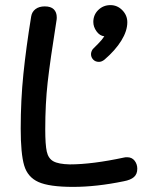

<svg xmlns="http://www.w3.org/2000/svg" viewBox="-20 -729 584 751"><path d="M61 -226Q61 -337 71.5 -439.5Q82 -542 102 -665Q105 -683 119 -693.5Q133 -704 155 -704Q179 -704 190.5 -692.5Q202 -681 202 -661Q202 -653 201 -649Q176 -492 166.5 -407.5Q157 -323 157 -223Q157 -163 163 -136Q169 -109 189 -98Q209 -87 253 -86Q340 -86 466 -113Q470 -114 477 -114Q496 -114 506.5 -100.5Q517 -87 517 -69Q517 -48 504 -36.5Q491 -25 464 -20Q357 2 266 2Q173 2 130.5 -17Q88 -36 74.5 -82Q61 -128 61 -226ZM478 -642Q478 -608 454.5 -570Q431 -532 389 -496Q378 -487 367 -487Q353 -487 344.5 -496Q336 -505 336 -517Q336 -527 343 -537Q348 -542 363.5 -557.5Q379 -573 388 -587Q370 -589 357.5 -606.5Q345 -624 345 -643Q345 -671 364.5 -690Q384 -709 412 -709Q439 -709 458.5 -689Q478 -669 478 -642Z"/></svg>

Font: Mali Medium
Style: Regular
Weight: 500
Version: Version 1.000; ttfautohint (v1.6)